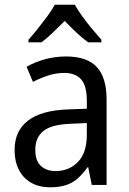

<svg xmlns="http://www.w3.org/2000/svg" viewBox="-20 -786 548 816"><path d="M261 -546Q350 -546 391.5 -501Q433 -456 433 -364V0H370L355 -75H352Q332 -47 310 -27.5Q288 -8 259.5 1Q231 10 193 10Q147 10 113 -9Q79 -28 60.5 -64Q42 -100 42 -149Q42 -229 98.5 -273Q155 -317 269 -321L349 -324V-357Q349 -422 324.5 -449Q300 -476 253 -476Q218 -476 184.5 -465Q151 -454 120 -438L93 -502Q127 -522 170.5 -534Q214 -546 261 -546ZM281 -260Q198 -257 164 -229Q130 -201 130 -149Q130 -103 153.5 -81Q177 -59 216 -59Q274 -59 311.5 -98Q349 -137 349 -213V-263ZM298 -766Q310 -744 329.5 -717Q349 -690 371 -663.5Q393 -637 411 -617V-606H355Q331 -623 305.5 -647Q280 -671 255 -697Q229 -671 204 -647Q179 -623 156 -606H101V-617Q120 -638 141 -664.5Q162 -691 181.5 -717.5Q201 -744 213 -766Z"/></svg>

Font: Noto Sans Devanagari SemiCondensed
Style: Regular
Weight: 400
Width: 4
Designer: Jelle Bosma - Monotype Design Team
Foundry: Monotype Imaging Inc.
Version: Version 2.006